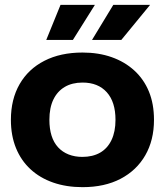

<svg xmlns="http://www.w3.org/2000/svg" viewBox="-20 -763 681 793"><path d="M321 10Q254 10 199.5 -9Q145 -28 106 -64Q67 -100 46 -151.5Q25 -203 25 -268Q25 -353 61 -415.5Q97 -478 163.5 -512Q230 -546 321 -546Q387 -546 441 -527Q495 -508 534.5 -472Q574 -436 595 -385Q616 -334 616 -268Q616 -184 580 -121.5Q544 -59 478 -24.5Q412 10 321 10ZM320 -115Q363 -115 393.5 -132.5Q424 -150 440.5 -184.5Q457 -219 457 -268Q457 -305 448 -333.5Q439 -362 421 -382Q403 -402 378 -412Q353 -422 321 -422Q278 -422 247.5 -404Q217 -386 200.5 -352Q184 -318 184 -268Q184 -231 193 -202.5Q202 -174 220 -154.5Q238 -135 263.5 -125Q289 -115 320 -115ZM171 -598 230 -743H372L281 -598ZM360 -598 448 -743H600L481 -598Z"/></svg>

Font: Mona Sans SemiExpanded
Style: Bold
Weight: 700
Width: 6
Designer: Deni Anggara
Foundry: GitHub
Version: Version 2.000